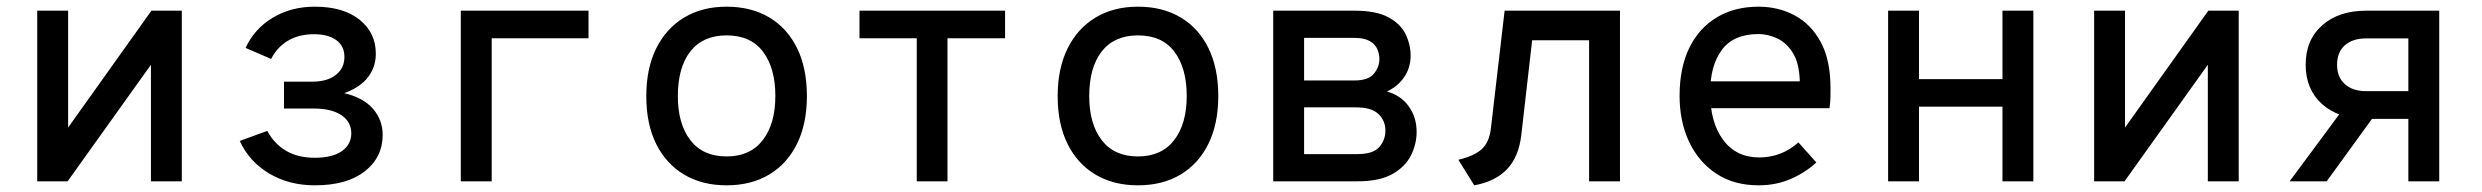

<svg xmlns="http://www.w3.org/2000/svg" viewBox="-20 -543 7432 575"><path d="M91.5 0V-511H184V-161L433.5 -511H524.5V0H432V-349L182.5 0Z M923 12Q845 12 785.5 -23.8Q726 -59.5 698 -121L780.5 -151Q801 -112.5 836.5 -91.5Q872 -70.5 923 -70.5Q975 -70.5 1003.5 -90.2Q1032 -110 1032 -144Q1032 -178.5 1002.2 -198.2Q972.5 -218 919 -218H830.5V-298.5H916.5Q960 -298.5 985.8 -318.8Q1011.5 -339 1011.5 -372.5Q1011.5 -405 987.2 -422.8Q963 -440.5 920.5 -440.5Q875.5 -440.5 843 -421.5Q810.5 -402.5 792 -366.5L715.5 -399.5Q741.5 -456.5 796.5 -489.8Q851.5 -523 923 -523Q1008 -523 1056.8 -484Q1105.5 -445 1105.5 -382Q1105.5 -342.5 1082.2 -312Q1059 -281.5 1011 -264Q1068.5 -250.5 1097.2 -217Q1126 -183.5 1126 -139Q1126 -72 1072.5 -30Q1019 12 923 12Z M1360 0V-511H1742.5V-428.5H1452.5V0Z M2156 12Q2083 12 2029 -20Q1975 -52 1945.2 -111.8Q1915.5 -171.5 1915.5 -255Q1915.5 -338 1945.2 -398Q1975 -458 2029 -490.5Q2083 -523 2156 -523Q2229.5 -523 2283.5 -491Q2337.5 -459 2367 -399Q2396.5 -339 2396.5 -255.5Q2396.5 -172.5 2367 -112.5Q2337.5 -52.5 2283.5 -20.2Q2229.5 12 2156 12ZM2156 -74.5Q2226.5 -74.5 2264.2 -123.2Q2302 -172 2302 -255.5Q2302 -339 2265.2 -388Q2228.5 -437 2156 -437Q2085 -437 2047.5 -389Q2010 -341 2010 -255Q2010 -172 2047.5 -123.2Q2085 -74.5 2156 -74.5Z M2725.5 0V-428.5H2554V-511H2990V-428.5H2817.5V0Z M3388 12Q3315 12 3261 -20Q3207 -52 3177.2 -111.8Q3147.5 -171.5 3147.5 -255Q3147.5 -338 3177.2 -398Q3207 -458 3261 -490.5Q3315 -523 3388 -523Q3461.5 -523 3515.5 -491Q3569.5 -459 3599 -399Q3628.5 -339 3628.5 -255.5Q3628.5 -172.5 3599 -112.5Q3569.5 -52.5 3515.5 -20.2Q3461.5 12 3388 12ZM3388 -74.5Q3458.5 -74.5 3496.2 -123.2Q3534 -172 3534 -255.5Q3534 -339 3497.2 -388Q3460.5 -437 3388 -437Q3317 -437 3279.5 -389Q3242 -341 3242 -255Q3242 -172 3279.5 -123.2Q3317 -74.5 3388 -74.5Z M3793 0V-511H4036.5Q4101.5 -511 4138 -491.2Q4174.5 -471.5 4189.5 -440.5Q4204.5 -409.5 4204.5 -376.5Q4204.5 -340 4185 -311.8Q4165.5 -283.5 4133.5 -269Q4176 -257 4199.2 -224.2Q4222.5 -191.5 4222.5 -148Q4222.5 -112.5 4206 -78.5Q4189.5 -44.5 4150.8 -22.2Q4112 0 4045.5 0ZM3885.5 -81.5H4045.5Q4092 -81.5 4110.5 -102.5Q4129 -123.5 4129 -152Q4129 -181.5 4108.2 -201.5Q4087.5 -221.5 4040.5 -221.5H3885.5ZM3885.5 -302H4036Q4077.5 -302 4094.2 -322Q4111 -342 4111 -366Q4111 -382.5 4104.2 -397Q4097.5 -411.5 4081.2 -420.5Q4065 -429.5 4036 -429.5H3885.5Z M4395 12 4347.5 -64.5Q4396 -76 4418.2 -97Q4440.5 -118 4445 -159L4486 -511H4831.5V0H4739V-422.5H4568.5L4536 -139Q4528.5 -73.5 4493.5 -36.5Q4458.5 0.5 4395 12Z M5246.5 12Q5172.5 12 5119.5 -23.2Q5066.5 -58.5 5038.2 -119Q5010 -179.5 5010 -256Q5010 -340 5039.2 -399.8Q5068.5 -459.5 5121.8 -491.2Q5175 -523 5246.5 -523Q5305.5 -523 5354.5 -497Q5403.5 -471 5432.8 -417Q5462 -363 5462 -278.5Q5462 -268 5461.8 -252.5Q5461.5 -237 5459 -219H5082V-299.5H5370Q5368.5 -353.5 5349.2 -384.5Q5330 -415.5 5302 -428.2Q5274 -441 5246.5 -441Q5171.5 -441 5136.5 -393.5Q5101.5 -346 5101.5 -265.5Q5101.5 -176.5 5140.5 -124Q5179.5 -71.5 5248.5 -71.5Q5280.5 -71.5 5309.8 -82.2Q5339 -93 5366 -116.5L5419.5 -56.5Q5388 -27 5343.8 -7.5Q5299.5 12 5246.5 12Z M5634.5 0V-511H5727V-306H5977V-511H6069.5V0H5977V-223.5H5727V0Z M6251.5 0V-511H6344V-161L6593.5 -511H6684.5V0H6592V-349L6342.5 0Z M7192.5 0V-187H7066.5Q6983.5 -187 6934.2 -231.2Q6885 -275.5 6885 -349Q6885 -423.5 6934.5 -467.2Q6984 -511 7066.5 -511H7285V0ZM6837 0 7008 -231H7115.5L6948 0ZM7066.5 -270H7192.5V-428H7066.5Q7025.5 -428 7002.2 -407.2Q6979 -386.5 6979 -349Q6979 -312 7002.5 -291Q7026 -270 7066.5 -270Z"/></svg>

Font: Overpass Mono Medium
Style: Regular
Weight: 500
Monospace: yes
Designer: Delve Withrington, Dave Bailey
Foundry: Delve Fonts LLC
Version: Version 4.000